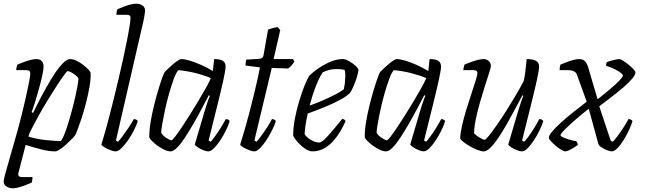

<svg xmlns="http://www.w3.org/2000/svg" viewBox="-30 -820 3496 1040"><path d="M39 200Q22 200 6 191Q-10 182 -10 161Q-10 152 0.5 114Q11 76 28.5 16Q46 -44 67 -119Q76 -152 87.5 -198Q99 -244 109.5 -290.5Q120 -337 127 -373Q134 -409 134 -422Q134 -432 128.5 -436Q123 -440 111 -440H58Q58 -448 60 -457Q62 -466 64 -470Q81 -477 99.5 -484Q118 -491 135.5 -495.5Q153 -500 167 -500Q186 -500 196 -489.5Q206 -479 206 -459Q206 -443 198.5 -409Q191 -375 180 -335.5Q169 -296 158.5 -262.5Q148 -229 141 -213L149 -208Q169 -250 195.5 -300Q222 -350 250 -396Q278 -442 304.5 -471Q331 -500 350 -500Q366 -500 384.5 -491Q403 -482 420 -469Q437 -456 448.5 -443.5Q460 -431 461 -425Q462 -389 454 -345Q446 -301 434.5 -257Q423 -213 410.5 -175.5Q398 -138 388.5 -113.5Q379 -89 376 -86Q370 -78 356 -64Q342 -50 325.5 -35Q309 -20 293.5 -10Q278 0 269 0Q236 0 194.5 -10.5Q153 -21 109 -35L70 116Q67 127 71.5 133Q76 139 89 139H146Q146 146 145 153.5Q144 161 142 169Q124 177 105 184Q86 191 69 195.5Q52 200 39 200ZM299 -56Q310 -68 322.5 -102Q335 -136 348 -180.5Q361 -225 371.5 -269Q382 -313 388.5 -347.5Q395 -382 395 -394Q391 -404 379 -413Q367 -422 355 -428.5Q343 -435 337 -435Q333 -435 316.5 -412.5Q300 -390 276.5 -354Q253 -318 227.5 -276Q202 -234 179.5 -193.5Q157 -153 141.5 -122.5Q126 -92 124 -80Q171 -66 220.5 -61Q270 -56 299 -56Z M596 0Q586 0 568.5 -6.5Q551 -13 536.5 -22Q522 -31 519 -37Q524 -54 531.5 -78.5Q539 -103 547.5 -135Q556 -167 566 -204.5Q576 -242 586 -284Q599 -337 612.5 -393.5Q626 -450 637.5 -503.5Q649 -557 658 -602Q667 -647 672 -679Q677 -711 677 -724Q677 -733 671.5 -736.5Q666 -740 656 -740H600Q600 -746 602 -756Q604 -766 606 -770Q625 -778 643.5 -785Q662 -792 678.5 -796Q695 -800 708 -800Q725 -800 740.5 -791Q756 -782 756 -761Q756 -758 753 -738.5Q750 -719 744 -693L598 -59L609 -52Q618 -61 634 -82.5Q650 -104 667 -129.5Q684 -155 695 -175Q702 -175 708 -172Q714 -169 716 -164Q710 -143 696 -115Q682 -87 664 -61Q646 -35 628 -17.5Q610 0 596 0Z M895 0Q879 0 860 -9Q841 -18 823 -31Q805 -44 793 -56.5Q781 -69 779 -75Q778 -112 785.5 -157.5Q793 -203 804.5 -249.5Q816 -296 828 -335.5Q840 -375 849.5 -401Q859 -427 863 -431Q869 -437 881 -448.5Q893 -460 907 -472Q921 -484 933.5 -492Q946 -500 953 -500Q969 -500 998 -491.5Q1027 -483 1060.5 -468Q1094 -453 1123 -435L1130 -500Q1162 -500 1177 -490.5Q1192 -481 1192 -459Q1192 -441 1179.5 -384.5Q1167 -328 1146 -244Q1125 -160 1100 -59L1111 -52Q1120 -61 1135 -82Q1150 -103 1166 -128.5Q1182 -154 1193 -175Q1201 -175 1207 -171.5Q1213 -168 1214 -164Q1208 -143 1194.5 -115Q1181 -87 1164 -61Q1147 -35 1129.5 -17.5Q1112 0 1098 0Q1088 0 1071.5 -6.5Q1055 -13 1041.5 -22Q1028 -31 1025 -37L1076 -210Q1082 -231 1088.5 -250.5Q1095 -270 1100 -284Q1105 -298 1107 -301L1101 -304Q1083 -270 1061.5 -229Q1040 -188 1016.5 -147.5Q993 -107 971 -73.5Q949 -40 929 -20Q909 0 895 0ZM899 -60Q903 -60 918 -79Q933 -98 954 -129.5Q975 -161 999 -199Q1023 -237 1045.5 -275Q1068 -313 1086 -345Q1104 -377 1112 -397Q1074 -413 1028 -424.5Q982 -436 936 -440Q924 -427 911.5 -393Q899 -359 886.5 -315.5Q874 -272 864.5 -228Q855 -184 849 -149.5Q843 -115 843 -101Q851 -86 871 -73Q891 -60 899 -60Z M1347 0Q1337 0 1320 -6.5Q1303 -13 1288.5 -21.5Q1274 -30 1271 -37Q1284 -78 1297.5 -125Q1311 -172 1323.5 -220.5Q1336 -269 1347 -314Q1358 -359 1366 -395.5Q1374 -432 1378 -455L1300 -465Q1300 -476 1301.5 -484.5Q1303 -493 1304 -497L1372 -501Q1383 -502 1389.5 -506.5Q1396 -511 1398 -524L1422 -660Q1432 -664 1445.5 -667.5Q1459 -671 1474 -673L1488 -657L1452 -500H1556L1565 -488Q1560 -478 1551 -467.5Q1542 -457 1531 -449L1442 -452L1348 -59L1359 -52Q1367 -60 1382 -80Q1397 -100 1414 -126Q1431 -152 1443 -175Q1450 -175 1456 -172Q1462 -169 1464 -164Q1458 -143 1444 -115Q1430 -87 1413 -61Q1396 -35 1378.5 -17.5Q1361 0 1347 0Z M1660 0Q1650 0 1636 -7Q1622 -14 1607.5 -26Q1593 -38 1580 -53Q1567 -68 1558 -84Q1558 -129 1567.5 -178.5Q1577 -228 1591 -274Q1605 -320 1619.5 -356Q1634 -392 1645 -409Q1654 -419 1673.5 -434.5Q1693 -450 1718.5 -465Q1744 -480 1772 -490Q1800 -500 1827 -500Q1841 -500 1860.5 -489Q1880 -478 1895.5 -464Q1911 -450 1912 -441Q1909 -420 1901 -395.5Q1893 -371 1883.5 -349.5Q1874 -328 1865 -316Q1847 -298 1811 -278.5Q1775 -259 1729.5 -240.5Q1684 -222 1637 -205Q1630 -175 1625.5 -145.5Q1621 -116 1620 -93Q1626 -83 1639 -72.5Q1652 -62 1668 -55Q1684 -48 1698 -48Q1707 -48 1718.5 -57Q1730 -66 1745.5 -83Q1761 -100 1780.5 -123.5Q1800 -147 1824 -176Q1831 -175 1835.5 -172Q1840 -169 1842 -164Q1831 -139 1814.5 -110.5Q1798 -82 1776 -57Q1754 -32 1725 -16Q1696 0 1660 0ZM1647 -248Q1678 -259 1713.5 -274Q1749 -289 1781 -305.5Q1813 -322 1832 -336Q1834 -343 1835.5 -353.5Q1837 -364 1838 -370Q1840 -390 1840.5 -409.5Q1841 -429 1836 -442Q1825 -444 1814 -445Q1803 -446 1795 -446Q1770 -446 1751 -440.5Q1732 -435 1718 -428Q1700 -402 1681 -353.5Q1662 -305 1647 -248Z M2062 0Q2046 0 2027 -9Q2008 -18 1990 -31Q1972 -44 1960 -56.5Q1948 -69 1946 -75Q1945 -112 1952.5 -157.5Q1960 -203 1971.5 -249.5Q1983 -296 1995 -335.5Q2007 -375 2016.5 -401Q2026 -427 2030 -431Q2036 -437 2048 -448.5Q2060 -460 2074 -472Q2088 -484 2100.5 -492Q2113 -500 2120 -500Q2136 -500 2165 -491.5Q2194 -483 2227.5 -468Q2261 -453 2290 -435L2297 -500Q2329 -500 2344 -490.5Q2359 -481 2359 -459Q2359 -441 2346.5 -384.5Q2334 -328 2313 -244Q2292 -160 2267 -59L2278 -52Q2287 -61 2302 -82Q2317 -103 2333 -128.5Q2349 -154 2360 -175Q2368 -175 2374 -171.5Q2380 -168 2381 -164Q2375 -143 2361.5 -115Q2348 -87 2331 -61Q2314 -35 2296.5 -17.5Q2279 0 2265 0Q2255 0 2238.5 -6.5Q2222 -13 2208.5 -22Q2195 -31 2192 -37L2243 -210Q2249 -231 2255.5 -250.5Q2262 -270 2267 -284Q2272 -298 2274 -301L2268 -304Q2250 -270 2228.5 -229Q2207 -188 2183.5 -147.5Q2160 -107 2138 -73.5Q2116 -40 2096 -20Q2076 0 2062 0ZM2066 -60Q2070 -60 2085 -79Q2100 -98 2121 -129.5Q2142 -161 2166 -199Q2190 -237 2212.5 -275Q2235 -313 2253 -345Q2271 -377 2279 -397Q2241 -413 2195 -424.5Q2149 -436 2103 -440Q2091 -427 2078.5 -393Q2066 -359 2053.5 -315.5Q2041 -272 2031.5 -228Q2022 -184 2016 -149.5Q2010 -115 2010 -101Q2018 -86 2038 -73Q2058 -60 2066 -60Z M2590 0Q2577 0 2556 -8Q2535 -16 2514.5 -28Q2494 -40 2479.5 -51.5Q2465 -63 2463 -69Q2463 -96 2472 -136.5Q2481 -177 2495 -223Q2509 -269 2523 -311Q2537 -353 2546.5 -383.5Q2556 -414 2556 -424Q2556 -433 2550 -436.5Q2544 -440 2533 -440H2480Q2480 -447 2482 -456Q2484 -465 2486 -470Q2509 -480 2528 -486.5Q2547 -493 2562.5 -496.5Q2578 -500 2589 -500Q2606 -500 2617.5 -489.5Q2629 -479 2629 -462Q2629 -455 2619.5 -425.5Q2610 -396 2596.5 -353.5Q2583 -311 2569.5 -264Q2556 -217 2547 -173Q2538 -129 2538 -98Q2551 -84 2569.5 -73.5Q2588 -63 2595 -63Q2601 -63 2619 -85.5Q2637 -108 2662.5 -144.5Q2688 -181 2715 -224Q2742 -267 2766.5 -308.5Q2791 -350 2807 -382Q2812 -403 2816 -436.5Q2820 -470 2823 -500Q2840 -500 2855.5 -497Q2871 -494 2880.5 -485Q2890 -476 2890 -459Q2890 -440 2877.5 -383.5Q2865 -327 2844 -243.5Q2823 -160 2798 -59L2809 -52Q2818 -60 2833.5 -81.5Q2849 -103 2865 -129Q2881 -155 2891 -175Q2899 -175 2904.5 -172Q2910 -169 2913 -164Q2906 -142 2892.5 -114Q2879 -86 2862 -60Q2845 -34 2828 -17Q2811 0 2797 0Q2787 0 2770 -6.5Q2753 -13 2739.5 -22Q2726 -31 2723 -37L2774 -210Q2784 -242 2791.5 -265.5Q2799 -289 2805 -301L2800 -304Q2782 -270 2760 -229Q2738 -188 2715 -147.5Q2692 -107 2669.5 -73.5Q2647 -40 2626.5 -20Q2606 0 2590 0Z M3032 0Q3024 0 3009.5 -9Q2995 -18 2980 -30.5Q2965 -43 2954 -55.5Q2943 -68 2943 -74Q2943 -86 2960.5 -107Q2978 -128 3007.5 -155Q3037 -182 3074 -211.5Q3111 -241 3148 -269L3097 -410Q3094 -420 3088.5 -426.5Q3083 -433 3073 -436.5Q3063 -440 3045 -440H3001Q3001 -448 3002.5 -457Q3004 -466 3006 -470Q3025 -478 3043.5 -485Q3062 -492 3079 -496Q3096 -500 3108 -500Q3128 -500 3139.5 -487.5Q3151 -475 3158 -449L3207 -282Q3240 -308 3271.5 -334.5Q3303 -361 3323.5 -382Q3344 -403 3344 -410Q3344 -416 3335 -423.5Q3326 -431 3311.5 -439Q3297 -447 3281.5 -453.5Q3266 -460 3253 -463Q3253 -470 3254 -475Q3255 -480 3257 -483Q3265 -487 3278 -490.5Q3291 -494 3304 -497Q3317 -500 3323 -500Q3331 -500 3345.5 -491Q3360 -482 3375 -469.5Q3390 -457 3401 -445.5Q3412 -434 3412 -428Q3412 -415 3394.5 -394Q3377 -373 3348 -348Q3319 -323 3284.5 -296.5Q3250 -270 3216 -244L3278 -58L3289 -52Q3298 -60 3314 -81.5Q3330 -103 3347 -129Q3364 -155 3374 -175Q3382 -175 3387.5 -172Q3393 -169 3396 -164Q3390 -143 3377 -115Q3364 -87 3347.5 -60.5Q3331 -34 3314 -17Q3297 0 3283 0Q3274 0 3258 -6.5Q3242 -13 3228 -22Q3214 -31 3211 -41L3159 -231Q3123 -203 3088 -172.5Q3053 -142 3029.5 -118.5Q3006 -95 3006 -87Q3006 -83 3019.5 -76.5Q3033 -70 3053 -64Q3073 -58 3092 -55Q3096 -49 3097.5 -44.5Q3099 -40 3100 -35Q3092 -29 3078.5 -20.5Q3065 -12 3052.5 -6Q3040 0 3032 0Z"/></svg>

Font: Texturina 12pt Thin
Style: Italic
Weight: 250
Italic angle: -11°
Designer: Guillermo Torres Carreño
Foundry: Omnibus-Type
Version: Version 1.002